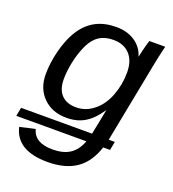

<svg xmlns="http://www.w3.org/2000/svg" viewBox="-164 -641 856 951"><g transform="rotate(20 263.5 -165.5)"><path d="M429.2 45.4Q401.9 128.9 344.2 168.2Q286.6 207.5 193.8 207.5Q111.8 207.5 64.2 178.5Q16.6 149.4 3.4 91.8L84 73.7Q101.1 140.6 195.8 140.6Q252 140.6 286.9 117.9Q321.8 95.2 340.8 45.4H-28.8L-20 0H354Q360.8 -33.2 367.4 -66.4Q374 -99.6 380.4 -132.3H379.4Q343.3 -78.6 303.2 -54.7Q281.7 -42 258.1 -36.1Q234.4 -30.3 207 -30.3Q131.3 -30.3 84.5 -76.7Q37.6 -123 37.6 -198.2Q37.6 -239.3 45.9 -284.9Q54.2 -330.6 69.6 -372.8Q85 -415 106 -445.8Q137.7 -492.2 182.6 -514.9Q227.5 -537.6 287.1 -537.6Q345.2 -537.6 385.5 -510.7Q425.8 -483.9 439.5 -438H440.4Q442.9 -450.2 447.8 -470.5Q452.6 -490.7 457.5 -508.1Q462.4 -525.4 463.9 -528.3H547.4L543.9 -513.7Q538.6 -492.2 533.4 -468.5Q528.3 -444.8 523.4 -418.9L441.9 0H474.1L465.3 45.4ZM129.9 -206.1Q129.9 -151.9 157.2 -123.5Q184.6 -95.2 234.4 -95.2Q285.2 -95.2 326.7 -128.9Q368.7 -162.1 391.1 -220.9Q413.6 -279.8 413.6 -343.8Q413.6 -404.8 382.3 -438.7Q351.1 -472.7 296.4 -472.7Q238.8 -472.7 204.6 -439.9Q181.6 -418 164.8 -377.2Q147.9 -336.4 138.9 -290.5Q129.9 -244.6 129.9 -206.1Z"/></g></svg>

Font: Arimo
Style: Italic
Weight: 400
Italic angle: -12°
Designer: Steve Matteson
Foundry: Monotype Imaging Inc.
Version: Version 1.33